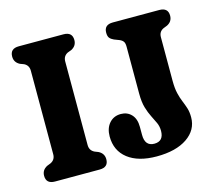

<svg xmlns="http://www.w3.org/2000/svg" viewBox="-102 -825 1075 960"><g transform="rotate(-15 436.0 -345.0)"><path d="M276 -134Q276 -105.5 301 -93.5L320 -86Q348 -71.5 348 -41.5Q348 0 302.5 0H71.5Q26 0 26 -41.5Q26 -71.5 54 -86L73 -93.5Q98 -105.5 98 -134V-566.5Q98 -594.5 74 -606.5L54 -614Q26 -628.5 26 -658.5Q26 -700 71.5 -700H302.5Q348 -700 348 -658.5Q348 -628.5 320 -614L300 -606.5Q276 -594.5 276 -566.5ZM812 -134.5Q812 -69 754 -29.2Q696 10.5 596 10.5Q501 10.5 447.2 -31.2Q393.5 -73 393.5 -146.5Q393.5 -189 416.2 -215Q439 -241 476 -241Q509.5 -241 530.8 -218.2Q552 -195.5 552 -154V-113Q552 -54 600.5 -54Q649 -54 649 -108Q649 -131 640.2 -150.2Q631.5 -169.5 620.2 -191.2Q609 -213 600.2 -242.5Q591.5 -272 591.5 -315.5V-558.5Q591.5 -576 586 -584.5Q580.5 -593 567.5 -599L539 -610Q525 -616.5 518 -625.2Q511 -634 511 -652.5Q511 -693.5 556.5 -693.5H796.5Q842 -693.5 842 -652.5Q842 -622 814 -608L794 -600Q769.5 -588.5 769.5 -560V-334.5Q769.5 -295.5 775.8 -269.2Q782 -243 790.5 -222.8Q799 -202.5 805.5 -182.2Q812 -162 812 -134.5Z"/></g></svg>

Font: Fraunces 144pt S100
Style: Bold
Weight: 700
Version: Version 1.000; ttfautohint (v1.8.3)